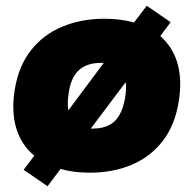

<svg xmlns="http://www.w3.org/2000/svg" viewBox="-20 -587 671 666"><path d="M145 59 62 2 99 -47Q54 -84 36.5 -142Q19 -200 31 -275Q44 -357 87 -412Q130 -467 196 -494.5Q262 -522 342 -522Q399 -522 445 -509L489 -567L572 -510L536 -462Q624 -384 600 -235Q587 -153 544.5 -98Q502 -43 437 -15.5Q372 12 291 12Q235 12 190 -1ZM218 -263Q213 -229 217 -204L340 -369Q339 -369 331 -369Q282 -369 254 -344Q226 -319 218 -263ZM302 -141Q350 -141 377 -166Q404 -191 414 -248Q419 -279 416 -302L295 -141Q295 -141 302 -141Z"/></svg>

Font: Mulish ExtraBlack
Style: Italic
Weight: 1000
Italic angle: -9°
Designer: Vernon Adams
Foundry: Vernon Adams
Version: Version 3.603; ttfautohint (v1.8.3)